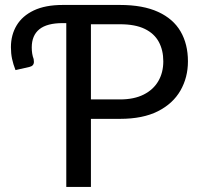

<svg xmlns="http://www.w3.org/2000/svg" viewBox="-20 -736 790 756"><path d="M338 0H241V-645H227Q165 -645 135 -620.8Q105 -596.5 105 -549Q105 -523 112.5 -503.5Q113.5 -498 113.5 -492.5Q113.5 -476.5 96 -472.5L41 -460Q32 -483 27.5 -504.2Q23 -525.5 23 -550Q23 -598.5 45.5 -636Q68 -673.5 113.2 -695Q158.5 -716.5 227 -716.5H452.5Q543 -716.5 602.5 -689.2Q662 -662 691 -612.2Q720 -562.5 720 -494.5Q720 -431 690.5 -379.5Q661 -328 601.8 -298Q542.5 -268 452.5 -268H338ZM452.5 -344.5Q508 -344.5 546 -363.8Q584 -383 603.5 -416.8Q623 -450.5 623 -494.5Q623 -538.5 605.2 -571.2Q587.5 -604 550 -622.2Q512.5 -640.5 452.5 -640.5H338V-344.5Z"/></svg>

Font: Verano Sans
Style: Regular
Weight: 400
Designer: Lukasz Dziedzic with Adam Twardoch and Botio Nikoltchev
Foundry: tyPoland Lukasz Dziedzic
Version: Version 3.001;December 28, 2019;FontCreator 12.0.0.2547 64-b